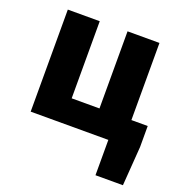

<svg xmlns="http://www.w3.org/2000/svg" viewBox="-136 -689 959 1006"><g transform="rotate(20 343.5 -186.0)"><path d="M505 197H658L674 -22V-139H583V-569H405V-139H250V-569H72V0H505Z"/></g></svg>

Font: Source Han Sans HK Heavy
Style: Regular
Weight: 900
Designer: Ryoko NISHIZUKA 西塚涼子 (kana, bopomofo & ideographs); Paul D. Hunt (Latin, Greek & Cyrillic); Sandoll Communications 산돌커뮤니
Foundry: Adobe
Version: Version 2.000;hotconv 1.0.107;makeotfexe 2.5.65593